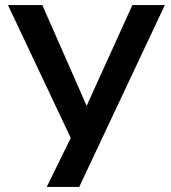

<svg xmlns="http://www.w3.org/2000/svg" viewBox="-20 -740 676 760"><path d="M293.5 0 632.5 -720H504L323 -321L147.5 -720H11.5L260 -194L165 0Z"/></svg>

Font: Hauora
Style: Bold
Weight: 700
Designer: Wayne Shih
Foundry: WCYS
Version: Version 1.001;hotconv 1.0.109;makeotfexe 2.5.65596